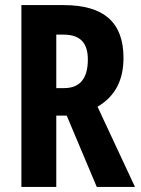

<svg xmlns="http://www.w3.org/2000/svg" viewBox="-20 -734 552 754"><path d="M230 -714H64V0H201V-280H242L360 0H510L363 -315C433 -356 465 -420 465 -507C465 -645 389 -714 230 -714ZM229 -598C294 -598 325 -567 325 -500C325 -425 293 -388 232 -388H201V-598Z"/></svg>

Font: Noto Sans Lao Looped ExtraCondensed
Style: Bold
Weight: 700
Width: 2
Designer: Mark Frömberg, Ben Mitchell
Foundry: The Fontpad Ltd
Version: Version 1.002